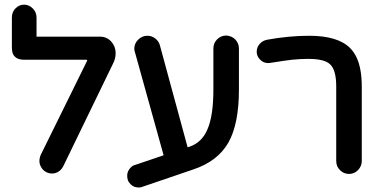

<svg xmlns="http://www.w3.org/2000/svg" viewBox="-20 -749 1677 844"><path d="M159.2 -68.4 361.3 -478.5Q363.3 -482.4 363.3 -484.4V-485.4Q363.3 -486.3 357.4 -486.3H87.9Q44.9 -486.3 35.2 -516.6Q32.2 -527.3 32.2 -540V-671.9Q32.2 -696.3 48.3 -712.4Q64.5 -728.5 85.9 -728.5Q107.4 -728.5 124 -711.9Q140.6 -695.3 140.6 -671.9V-587.9H419.9Q449.2 -587.9 468.8 -566.4Q488.3 -544.9 488.3 -515.6Q488.3 -491.2 477.5 -470.7L257.8 -17.6Q246.1 4.9 223.6 11.7Q203.1 17.6 183.6 7.8Q168.9 0 161.1 -13.7Q153.3 -27.3 153.3 -41Q153.3 -54.7 159.2 -68.4ZM363.3 -485.4Z M1030.3 -536.1V-355.5Q1030.3 -205.1 984.4 -123Q937.5 -40 829.1 -3.9L608.4 71.3Q595.7 77.1 579.1 74.2Q564.5 71.3 554.7 61.5Q544.9 51.8 542 42.5Q539.1 33.2 539.1 23.4Q539.1 2.9 554.7 -12.7Q562.5 -21.5 575.2 -24.4L699.2 -66.4L571.3 -526.4L570.3 -534.2V-535.2Q570.3 -557.6 587.4 -574.7Q604.5 -591.8 627.9 -591.8Q647.5 -591.8 662.1 -580.1L668 -575.2Q678.7 -564.5 682.6 -550.8L804.7 -101.6L811.5 -103.5Q867.2 -122.1 891.6 -179.7Q918 -239.3 918 -355.5V-536.1Q918 -559.6 934.6 -576.2Q951.2 -592.8 974.6 -592.8Q997.1 -591.8 1013.7 -576.2Q1030.3 -558.6 1030.3 -536.1Z M1458 -41V-368.2Q1458 -439.5 1432.6 -464.8Q1423.8 -473.6 1412.1 -478.5Q1385.7 -490.2 1335 -490.2Q1299.8 -490.2 1262.7 -486.3Q1236.3 -483.4 1168.9 -472.7Q1164.1 -471.7 1159.2 -471.7Q1137.7 -471.7 1123 -487.3Q1108.4 -502 1108.4 -521.5Q1108.4 -543 1124 -558.6Q1135.7 -570.3 1153.3 -574.2Q1250 -591.8 1338.9 -591.8Q1464.8 -591.8 1518.6 -538.1Q1553.7 -502.9 1564.5 -440.4Q1570.3 -408.2 1570.3 -368.2V-41Q1570.3 -18.6 1553.7 -1Q1537.1 15.6 1514.2 15.6Q1491.2 15.6 1474.6 -1Q1458 -17.6 1458 -41Z"/></svg>

Font: FakePearl
Style: SemiBold
Weight: 400
Version: Version 1.2